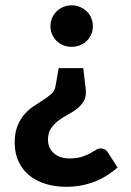

<svg xmlns="http://www.w3.org/2000/svg" viewBox="-20 -544 502 738"><path d="M432 100Q414 115.5 393.2 129Q372.5 142.5 348 152.5Q323.5 162.5 295.5 168.2Q267.5 174 235 174Q190 174 153.2 162.2Q116.5 150.5 90.8 128.8Q65 107 50.8 75.5Q36.5 44 36.5 4.5Q36.5 -33.5 47.2 -60Q58 -86.5 74.2 -105Q90.5 -123.5 110 -136.2Q129.5 -149 147 -160.2Q164.5 -171.5 177.2 -183Q190 -194.5 193 -210.5L205.5 -282H300L309.5 -201Q312.5 -175 303.2 -157.8Q294 -140.5 277.8 -127.5Q261.5 -114.5 241.8 -104Q222 -93.5 205 -80.8Q188 -68 176.2 -50.8Q164.5 -33.5 164.5 -7.5Q164.5 25.5 187.2 45.2Q210 65 247.5 65Q274.5 65 293.5 59Q312.5 53 325.8 45.8Q339 38.5 348.5 32.5Q358 26.5 366.5 26.5Q386 26.5 395.5 43ZM174 -443.5Q174 -460 180.2 -474.8Q186.5 -489.5 197.5 -500.2Q208.5 -511 223.2 -517.2Q238 -523.5 255.5 -523.5Q272.5 -523.5 287.5 -517.2Q302.5 -511 313.5 -500.2Q324.5 -489.5 330.8 -474.8Q337 -460 337 -443.5Q337 -426.5 330.8 -412Q324.5 -397.5 313.5 -386.8Q302.5 -376 287.5 -370Q272.5 -364 255.5 -364Q238 -364 223.2 -370Q208.5 -376 197.5 -386.8Q186.5 -397.5 180.2 -412Q174 -426.5 174 -443.5Z"/></svg>

Font: Lato Heavy
Style: Regular
Weight: 800
Designer: Lukasz Dziedzic
Foundry: tyPoland Lukasz Dziedzic
Version: Version 2.007; 2014-02-27